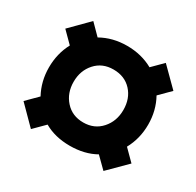

<svg xmlns="http://www.w3.org/2000/svg" viewBox="-106 -812 699 683"><g transform="rotate(30 244.0 -470.0)"><path d="M138.2 -292 94.7 -248.5 22 -321.8 66.4 -366.2Q40.5 -414.1 40.5 -470.7Q40.5 -527.8 65.9 -575.2L22 -619.1L94.7 -692.4L137.2 -649.4Q184.6 -676.3 243.7 -676.3Q302.7 -676.3 350.1 -649.9L392.6 -692.4L465.8 -619.6L421.9 -575.7Q448.2 -528.3 448.2 -470.7Q448.2 -413.1 421.9 -365.2L465.8 -321.3L392.6 -248.5L349.1 -291.5Q304.2 -266.1 243.7 -266.1Q183.1 -266.1 138.2 -292ZM345.7 -471.7Q345.7 -518.6 317.9 -548.8Q290 -579.1 243.7 -579.1Q198.2 -579.1 170.2 -547.9Q142.1 -516.6 142.1 -470.7Q142.1 -424.3 170.2 -393.1Q198.2 -361.8 243.7 -361.8Q289.1 -361.8 317.4 -393.6Q345.7 -425.3 345.7 -471.7Z"/></g></svg>

Font: Anton
Style: Regular
Weight: 400
Designer: Vernon Adams, Tural Alisoy
Foundry: Vernon Adams
Version: Version 2.300